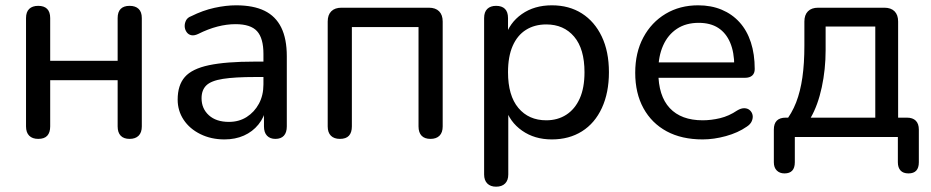

<svg xmlns="http://www.w3.org/2000/svg" viewBox="-20 -516 3506 723"><path d="M124 7Q102 7 90 -5Q78 -17 78 -40V-448Q78 -471 90 -482.5Q102 -494 124 -494Q146 -494 157.5 -482.5Q169 -471 169 -448V-287H423V-448Q423 -471 434.5 -482.5Q446 -494 468 -494Q490 -494 502 -482.5Q514 -471 514 -448V-40Q514 -17 502 -5Q490 7 468 7Q446 7 434.5 -5Q423 -17 423 -40V-214H169V-40Q169 -17 158 -5Q147 7 124 7Z M825 9Q775 9 734.5 -11Q694 -31 671.5 -65Q649 -99 649 -141Q649 -195 676 -226Q703 -257 767 -270.5Q831 -284 939 -284H986V-226H941Q864 -226 819.5 -219Q775 -212 757 -194.5Q739 -177 739 -146Q739 -107 766.5 -82Q794 -57 842 -57Q880 -57 909 -75.5Q938 -94 955 -125.5Q972 -157 972 -198V-313Q972 -372 948 -398.5Q924 -425 867 -425Q834 -425 799 -416Q764 -407 726 -388Q711 -381 700 -383.5Q689 -386 682.5 -395.5Q676 -405 675.5 -416.5Q675 -428 680.5 -439Q686 -450 700 -455Q744 -477 787.5 -486.5Q831 -496 869 -496Q934 -496 976 -475.5Q1018 -455 1039 -412.5Q1060 -370 1060 -304V-40Q1060 -17 1049 -5Q1038 7 1017 7Q997 7 985.5 -5Q974 -17 974 -40V-111H983Q975 -74 953 -47Q931 -20 898.5 -5.5Q866 9 825 9Z M1260 7Q1238 7 1226 -5Q1214 -17 1214 -40V-435Q1214 -460 1227.5 -473.5Q1241 -487 1266 -487H1595Q1620 -487 1633.5 -473.5Q1647 -460 1647 -435V-40Q1647 -17 1635 -5Q1623 7 1601 7Q1579 7 1567.5 -5Q1556 -17 1556 -40V-414H1305V-40Q1305 -17 1294 -5Q1283 7 1260 7Z M1848 187Q1827 187 1815 175Q1803 163 1803 141V-448Q1803 -471 1815 -482.5Q1827 -494 1848 -494Q1870 -494 1881.5 -482.5Q1893 -471 1893 -448V-357L1882 -375Q1898 -430 1945 -463Q1992 -496 2058 -496Q2123 -496 2171 -465.5Q2219 -435 2246 -378.5Q2273 -322 2273 -244Q2273 -167 2246.5 -109.5Q2220 -52 2171.5 -21.5Q2123 9 2058 9Q1993 9 1946 -24Q1899 -57 1883 -111H1894V141Q1894 163 1882 175Q1870 187 1848 187ZM2037 -63Q2080 -63 2112.5 -84Q2145 -105 2163 -145Q2181 -185 2181 -244Q2181 -332 2142 -378Q2103 -424 2037 -424Q1993 -424 1960.5 -403.5Q1928 -383 1910.5 -343Q1893 -303 1893 -244Q1893 -156 1932 -109.5Q1971 -63 2037 -63Z M2626 9Q2547 9 2490.5 -21.5Q2434 -52 2403 -108.5Q2372 -165 2372 -242Q2372 -318 2402.5 -375Q2433 -432 2486.5 -464Q2540 -496 2609 -496Q2658 -496 2697.5 -479.5Q2737 -463 2765 -432Q2793 -401 2807.5 -356.5Q2822 -312 2822 -256Q2822 -240 2812.5 -231.5Q2803 -223 2785 -223H2443V-281H2762L2745 -267Q2745 -319 2729.5 -355.5Q2714 -392 2684.5 -411Q2655 -430 2611 -430Q2563 -430 2529 -407.5Q2495 -385 2477 -344.5Q2459 -304 2459 -251V-245Q2459 -155 2502 -109Q2545 -63 2626 -63Q2658 -63 2691.5 -71Q2725 -79 2756 -100Q2771 -109 2783.5 -108.5Q2796 -108 2804 -100.5Q2812 -93 2814 -82.5Q2816 -72 2811 -60Q2806 -48 2792 -39Q2759 -16 2713.5 -3.5Q2668 9 2626 9Z M2934 137Q2916 137 2905 126Q2894 115 2894 95V-28Q2894 -73 2939 -73H2989L2934 -54Q2962 -89 2978 -130.5Q2994 -172 3001.5 -224.5Q3009 -277 3009 -344V-435Q3009 -460 3022.5 -473.5Q3036 -487 3061 -487H3310Q3335 -487 3348.5 -473.5Q3362 -460 3362 -435V-31L3320 -73H3395Q3417 -73 3428.5 -61.5Q3440 -50 3440 -28V95Q3440 137 3401 137Q3381 137 3371 126Q3361 115 3361 95V0H2973V95Q2973 137 2934 137ZM3033 -73H3276V-416H3089V-327Q3089 -255 3074.5 -187.5Q3060 -120 3033 -73Z"/></svg>

Font: Nunito Medium
Style: Regular
Weight: 500
Designer: Vernon Adams
Foundry: Vernon Adams
Version: Version 3.601